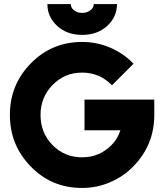

<svg xmlns="http://www.w3.org/2000/svg" viewBox="-20 -920 804 952"><path d="M215 -900Q215 -836 264 -791Q312 -747 388 -747Q462 -747 511 -791Q560 -836 560 -900H445Q445 -881 428 -869Q411 -856 388 -856Q363 -856 347 -869Q331 -881 331 -900ZM387 -712Q238 -712 134 -607Q29 -501 29 -350Q29 -200 133 -94Q236 12 387 12Q460 12 525 -16Q558 -30 587 -49.5Q616 -69 641 -95Q745 -201 745 -350V-426H399V-274H577Q570 -253 559.5 -235Q549 -217 534 -202Q474 -140 387 -140Q300 -140 240 -201Q181 -262 181 -350Q181 -437 240 -498Q300 -560 387 -560Q475 -560 535 -497L642 -604Q617 -630 588 -650Q559 -670 526 -684Q493 -698 458.5 -705Q424 -712 387 -712Z"/></svg>

Font: Unageo
Style: ExtraBold
Weight: 800
Designer: Richard Sepsi
Foundry: Richard Sepsi
Version: Version 2.000